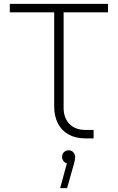

<svg xmlns="http://www.w3.org/2000/svg" viewBox="-20 -720 613 999"><path d="M424 0Q373 0 336.5 -20.5Q300 -41 281 -78.5Q262 -116 262 -165V-656H31V-700H542V-656H311V-158Q311 -107 341 -75.5Q371 -44 425 -44H467V0ZM293 259 328 130Q316 126 309.5 117Q303 108 303 96Q303 81 313 71.5Q323 62 337 62Q353 62 362 73Q371 84 371 97Q371 112 364 135L329 259Z"/></svg>

Font: MuseoModerno Thin ExtraLight
Style: Regular
Weight: 250
Version: Version 1.002